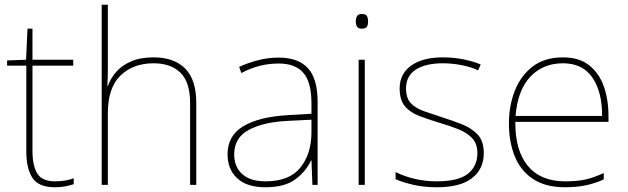

<svg xmlns="http://www.w3.org/2000/svg" viewBox="-20 -780 2648 810"><path d="M212 -15Q237 -15 256 -18.5Q275 -22 291 -28V-3Q275 2 256.5 6Q238 10 212 10Q142 10 116.5 -30Q91 -70 91 -140V-503H10V-525L90 -528L96 -659H117V-528H289V-503H117V-143Q117 -82 137 -48.5Q157 -15 212 -15Z M435 -496Q435 -474 434.5 -456.5Q434 -439 433 -417H435Q446 -449 470 -476.5Q494 -504 533 -521Q572 -538 628 -538Q714 -538 761 -491Q808 -444 808 -346V0H782V-345Q782 -433 741.5 -473Q701 -513 628 -513Q542 -513 488.5 -461.5Q435 -410 435 -302V0H409V-760H435Z M1156 -537Q1238 -537 1279 -492.5Q1320 -448 1320 -350V0H1298L1294 -103H1292Q1271 -57 1226 -23.5Q1181 10 1100 10Q1021 10 980.5 -28Q940 -66 940 -129Q940 -208 1006.5 -247.5Q1073 -287 1191 -294L1294 -300V-343Q1294 -433 1260 -472.5Q1226 -512 1156 -512Q1116 -512 1078.5 -503Q1041 -494 998 -472L989 -498Q1029 -516 1070.5 -526.5Q1112 -537 1156 -537ZM1193 -270Q1091 -265 1029.5 -232Q968 -199 968 -129Q968 -76 1002 -45.5Q1036 -15 1100 -15Q1200 -15 1246.5 -72Q1293 -129 1294 -220V-275Z M1506 -721Q1524 -721 1528.5 -711.5Q1533 -702 1533 -690Q1533 -677 1528.5 -668Q1524 -659 1506 -659Q1491 -659 1486 -668Q1481 -677 1481 -690Q1481 -702 1486 -711.5Q1491 -721 1506 -721ZM1519 -528V0H1493V-528Z M2021 -134Q2021 -67 1971.5 -28.5Q1922 10 1823 10Q1768 10 1723 -0.5Q1678 -11 1649 -24V-54Q1729 -15 1823 -15Q1914 -15 1954 -47Q1994 -79 1994 -134Q1994 -173 1972.5 -196.5Q1951 -220 1914.5 -234.5Q1878 -249 1834 -262Q1788 -276 1749.5 -290.5Q1711 -305 1688.5 -331.5Q1666 -358 1666 -407Q1666 -469 1715 -503.5Q1764 -538 1848 -538Q1895 -538 1936 -529.5Q1977 -521 2008 -508L1997 -483Q1969 -497 1928.5 -505Q1888 -513 1848 -513Q1776 -513 1734.5 -486.5Q1693 -460 1693 -407Q1693 -366 1713.5 -344.5Q1734 -323 1768.5 -311Q1803 -299 1843 -286Q1887 -272 1928 -256Q1969 -240 1995 -212.5Q2021 -185 2021 -134Z M2355 -538Q2423 -538 2465 -505Q2507 -472 2527 -416.5Q2547 -361 2547 -291V-266H2154Q2153 -145 2207 -80Q2261 -15 2364 -15Q2412 -15 2446.5 -22Q2481 -29 2527 -50V-23Q2489 -6 2450.5 2Q2412 10 2364 10Q2281 10 2228.5 -25Q2176 -60 2151.5 -121Q2127 -182 2127 -259Q2127 -334 2152 -397.5Q2177 -461 2227.5 -499.5Q2278 -538 2355 -538ZM2355 -513Q2271 -513 2217.5 -456.5Q2164 -400 2155 -291H2520Q2521 -390 2480 -451.5Q2439 -513 2355 -513Z"/></svg>

Font: Noto Sans Devanagari Thin
Style: Regular
Weight: 100
Designer: Jelle Bosma - Monotype Design Team
Foundry: Monotype Imaging Inc.
Version: Version 2.004; ttfautohint (v1.8.4.7-5d5b)